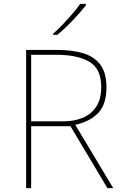

<svg xmlns="http://www.w3.org/2000/svg" viewBox="-20 -972 640 992"><path d="M115 0V-714H276Q355 -714 411.5 -696.5Q468 -679 499 -637Q530 -595 530 -520Q530 -435 489 -390Q448 -345 369 -327L565 0H535L344 -320H141V0ZM307 -345Q362 -345 406.5 -363Q451 -381 477 -420.5Q503 -460 503 -522Q503 -617 441.5 -653Q380 -689 271 -689H141V-345ZM255 -798Q278 -818 304.5 -846Q331 -874 355.5 -902.5Q380 -931 394 -952H424V-945Q398 -911 357 -868Q316 -825 276 -792H255Z"/></svg>

Font: Noto Sans Mono Thin
Style: Regular
Weight: 100
Designer: Monotype Design Team
Foundry: Monotype Imaging Inc.
Version: Version 2.014